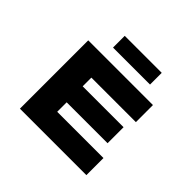

<svg xmlns="http://www.w3.org/2000/svg" viewBox="-207 -1150 1391 1391"><g transform="rotate(45 488.5 -455.0)"><path d="M164 0V-700H827V-525H371V-175H845V0ZM277 -272V-436H790V-272ZM328 -790V-910H707V-790Z"/></g></svg>

Font: Lexend Zetta Black
Style: Regular
Weight: 900
Designer: Bonnie Shaver-Troup, Thomas Jockin
Foundry: Lexend
Version: Version 1.007